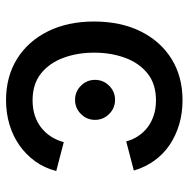

<svg xmlns="http://www.w3.org/2000/svg" viewBox="-15 -578 604 614"><g transform="rotate(90 287.0 -271.0)"><path d="M299.3 -209Q272.9 -209 254.2 -227.8Q235.4 -246.6 235.4 -272.9Q235.4 -299.3 254.2 -318.1Q272.9 -336.9 299.3 -336.9Q325.7 -336.9 344.5 -318.1Q363.3 -299.3 363.3 -272.9Q363.3 -246.6 344.5 -227.8Q325.7 -209 299.3 -209ZM300.3 11.7Q225.1 11.7 168.5 -23.4Q111.8 -58.6 80.3 -122.1Q48.8 -185.5 48.8 -269.5Q48.8 -355 80.3 -418.7Q111.8 -482.4 168.5 -517.6Q225.1 -552.7 300.3 -552.7Q341.8 -552.7 377.9 -542Q414.1 -531.2 443.4 -511.5Q472.7 -491.7 493.7 -462.6Q514.6 -433.6 525.4 -397L432.1 -372.6Q426.8 -393.6 415 -411.1Q403.3 -428.7 386.5 -441.4Q369.6 -454.1 348.1 -460.9Q326.7 -467.8 300.8 -467.8Q248.5 -467.8 214.8 -440.7Q181.2 -413.6 164.8 -368.7Q148.4 -323.7 148.4 -270Q148.4 -216.8 164.8 -172.1Q181.2 -127.4 214.8 -100.3Q248.5 -73.2 300.8 -73.2Q327.1 -73.2 349.1 -80.3Q371.1 -87.4 388.2 -100.8Q405.3 -114.3 417 -132.6Q428.7 -150.9 434.6 -172.9L526.9 -148.9Q517.1 -110.8 495.8 -81.5Q474.6 -52.2 444.8 -31.2Q415 -10.3 378.4 0.7Q341.8 11.7 300.3 11.7Z"/></g></svg>

Font: Inter Cardless
Style: Regular
Weight: 400
Designer: Rasmus Andersson
Foundry: rsms
Version: Version 4.001;git-9221beed3